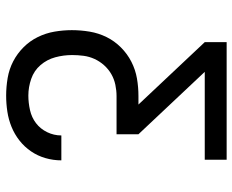

<svg xmlns="http://www.w3.org/2000/svg" viewBox="-88 -688 775 640"><g transform="rotate(90 300.0 -367.5)"><path d="M298 0Q269 0 239.5 -5Q210 -10 184 -23.5Q158 -37 137 -58Q116 -79 103 -105.5Q90 -132 85 -161Q80 -190 80 -219Q80 -249 85 -278.5Q90 -308 103 -334.5Q116 -361 137.5 -382.5Q159 -404 185.5 -417.5Q212 -431 241 -436Q270 -441 300 -441H328L120 -662V-735H512V-662H219L427 -441V-368H300Q281 -368 262 -364Q243 -360 226.5 -350.5Q210 -341 197 -326.5Q184 -312 176 -294.5Q168 -277 165.5 -258Q163 -239 163 -220Q163 -191 170.5 -163.5Q178 -136 196.5 -114.5Q215 -93 242.5 -83.5Q270 -74 298 -74Q322 -74 346.5 -79.5Q371 -85 390 -99.5Q409 -114 420 -136.5Q431 -159 431 -184H514Q514 -157 506.5 -131Q499 -105 484 -83Q469 -61 448 -44.5Q427 -28 402.5 -18Q378 -8 351.5 -4Q325 0 298 0Z"/></g></svg>

Font: Zed Sans Extended
Style: Regular
Weight: 400
Width: 7
Designer: Belleve Invis
Foundry: Belleve Invis
Version: Version 1.0.0; ttfautohint (v1.8.4)